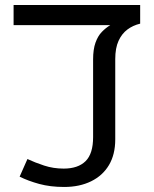

<svg xmlns="http://www.w3.org/2000/svg" viewBox="-20 -735 612 763"><path d="M235 8Q180 8 136 -4Q92 -16 58 -33L89 -103Q119 -89 155.5 -77Q192 -65 233 -65Q290 -65 320 -94.5Q350 -124 350 -190V-499Q350 -539 359.5 -565.5Q369 -592 384.5 -608Q400 -624 418 -635H34V-715H537V-641Q508 -634 486 -617.5Q464 -601 451 -572.5Q438 -544 438 -500V-181Q438 -121 413 -79Q388 -37 342 -14.5Q296 8 235 8Z"/></svg>

Font: malayalam15
Style: Book
Weight: 400
Designer: Jelle Bosma - Monotype Design Team
Foundry: Monotype Imaging Inc.
Version: Version 2.003